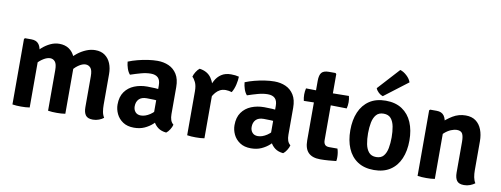

<svg xmlns="http://www.w3.org/2000/svg" viewBox="-62 -1085 3735 1430"><g transform="rotate(10 1805.0 -370.0)"><path d="M123.5 -502Q162.5 -502 180.8 -476.8Q199 -451.5 199 -408V0Q185.5 2.5 168.2 3.5Q151 4.5 134 4.5Q117.5 4.5 100.2 3.5Q83 2.5 68.5 0V-495L75 -502ZM338 -307Q338 -353 323.2 -370.5Q308.5 -388 286 -388Q263 -387.5 236.8 -371.5Q210.5 -355.5 188.8 -330.8Q167 -306 156 -278V-396.5Q179 -425 207.2 -450Q235.5 -475 268 -490.2Q300.5 -505.5 335 -505.5Q378.5 -505.5 408.5 -485Q438.5 -464.5 453.5 -429Q468.5 -393.5 468.5 -349V0Q455 2.5 437.8 3.5Q420.5 4.5 403.5 4.5Q387 4.5 369.8 3.5Q352.5 2.5 338 0ZM607 -308Q607 -354 591.8 -371Q576.5 -388 554 -388Q532.5 -388 507.2 -372Q482 -356 459.2 -330.2Q436.5 -304.5 422.5 -274V-404.5Q446 -431.5 475.8 -454.5Q505.5 -477.5 539.2 -491.5Q573 -505.5 607 -505.5Q651 -505.5 680 -484.5Q709 -463.5 723.5 -428Q738 -392.5 738 -347.5V-115.5Q738 -88 742.2 -63.5Q746.5 -39 758.5 -20.5Q744.5 -9 723 -0.8Q701.5 7.5 677 7.5Q638 7.5 622.5 -13.5Q607 -34.5 607 -74Z M839.5 -135.5Q839.5 -194.5 866.2 -232Q893 -269.5 937.2 -287.5Q981.5 -305.5 1034.5 -305.5Q1059.5 -305.5 1094.2 -303.8Q1129 -302 1158 -295.5V-211Q1134 -216.5 1102.2 -217.8Q1070.5 -219 1046 -219Q1006.5 -219 987 -198.8Q967.5 -178.5 967.5 -144.5Q967.5 -119 982.2 -102Q997 -85 1024 -85Q1057 -85 1092.8 -108.5Q1128.5 -132 1153 -175L1172 -86Q1153 -64 1127.5 -40.8Q1102 -17.5 1067.8 -2Q1033.5 13.5 989 13.5Q938.5 13.5 905.2 -8.8Q872 -31 855.8 -65.2Q839.5 -99.5 839.5 -135.5ZM1275.5 -59.5Q1271.5 -42 1258.8 -22Q1246 -2 1232.5 7.5Q1194.5 4 1170.2 -14Q1146 -32 1133.5 -57.8Q1121 -83.5 1117.5 -110V-329.5Q1117.5 -368.5 1099 -386.8Q1080.5 -405 1044.5 -405Q1009.5 -405 970.5 -394.2Q931.5 -383.5 892 -370Q877.5 -386 868.8 -412Q860 -438 858 -463Q889.5 -476 927.8 -486Q966 -496 1005 -501.8Q1044 -507.5 1077 -507.5Q1123.5 -507.5 1162 -490.5Q1200.5 -473.5 1224 -436.2Q1247.5 -399 1247.5 -338.5V-134.5Q1247.5 -109.5 1253.8 -90.8Q1260 -72 1275.5 -59.5Z M1693.5 -496.5Q1693.5 -472 1685.5 -436.5Q1677.5 -401 1661 -374Q1649.5 -377.5 1638 -379.5Q1626.5 -381.5 1615 -381.5Q1590.5 -381.5 1572.2 -372Q1554 -362.5 1540 -346.2Q1526 -330 1515 -308.5Q1504 -287 1495.5 -263L1479 -284Q1481 -323 1489.2 -361.5Q1497.5 -400 1514.5 -432.2Q1531.5 -464.5 1560.8 -484Q1590 -503.5 1633.5 -503.5Q1652 -503.5 1665.5 -501.8Q1679 -500 1693.5 -496.5ZM1352.5 -436Q1356.5 -453.5 1369.2 -473.8Q1382 -494 1395.5 -504Q1455.5 -496 1485.2 -453.2Q1515 -410.5 1520.5 -343V0Q1507.5 2.5 1490.2 3.5Q1473 4.5 1455.5 4.5Q1438.5 4.5 1421.2 3.5Q1404 2.5 1390 0V-332.5Q1390 -375 1377.5 -400.5Q1365 -426 1352.5 -436Z M1724 -135.5Q1724 -194.5 1750.8 -232Q1777.5 -269.5 1821.8 -287.5Q1866 -305.5 1919 -305.5Q1944 -305.5 1978.8 -303.8Q2013.5 -302 2042.5 -295.5V-211Q2018.5 -216.5 1986.8 -217.8Q1955 -219 1930.5 -219Q1891 -219 1871.5 -198.8Q1852 -178.5 1852 -144.5Q1852 -119 1866.8 -102Q1881.5 -85 1908.5 -85Q1941.5 -85 1977.2 -108.5Q2013 -132 2037.5 -175L2056.5 -86Q2037.5 -64 2012 -40.8Q1986.5 -17.5 1952.2 -2Q1918 13.5 1873.5 13.5Q1823 13.5 1789.8 -8.8Q1756.5 -31 1740.2 -65.2Q1724 -99.5 1724 -135.5ZM2160 -59.5Q2156 -42 2143.2 -22Q2130.5 -2 2117 7.5Q2079 4 2054.8 -14Q2030.5 -32 2018 -57.8Q2005.5 -83.5 2002 -110V-329.5Q2002 -368.5 1983.5 -386.8Q1965 -405 1929 -405Q1894 -405 1855 -394.2Q1816 -383.5 1776.5 -370Q1762 -386 1753.2 -412Q1744.5 -438 1742.5 -463Q1774 -476 1812.2 -486Q1850.5 -496 1889.5 -501.8Q1928.5 -507.5 1961.5 -507.5Q2008 -507.5 2046.5 -490.5Q2085 -473.5 2108.5 -436.2Q2132 -399 2132 -338.5V-134.5Q2132 -109.5 2138.2 -90.8Q2144.5 -72 2160 -59.5Z M2277 -568Q2277 -611.5 2292.5 -630Q2308 -648.5 2347.5 -648.5H2397.5L2404.5 -641.5V-141.5Q2404.5 -120.5 2414.2 -108.5Q2424 -96.5 2447.5 -96.5H2509.5Q2514.5 -82.5 2517 -65.8Q2519.5 -49 2519.5 -33Q2519.5 -26 2519.2 -18.2Q2519 -10.5 2517 -3.5Q2490.5 -0.5 2458.2 2Q2426 4.5 2396 4.5Q2336.5 4.5 2306.8 -25.2Q2277 -55 2277 -117ZM2525.5 -497.5Q2531.5 -474.5 2531.5 -451Q2531.5 -439 2530 -427Q2528.5 -415 2525.5 -403L2350 -406L2201 -403Q2195.5 -426 2195.5 -451Q2195.5 -473.5 2201 -497.5L2353 -495Z M3027 -248.5Q3027 -170 3001.5 -110.8Q2976 -51.5 2926.2 -19Q2876.5 13.5 2803.5 13.5Q2729.5 13.5 2679.8 -19.5Q2630 -52.5 2605 -111.5Q2580 -170.5 2580 -248.5Q2580 -326.5 2605.2 -385.5Q2630.5 -444.5 2680.2 -477.5Q2730 -510.5 2803.5 -510.5Q2877 -510.5 2927 -477.2Q2977 -444 3002 -385.2Q3027 -326.5 3027 -248.5ZM2714 -248.5Q2714 -204.5 2721.2 -167.2Q2728.5 -130 2748 -107.2Q2767.5 -84.5 2803.5 -84.5Q2840.5 -84.5 2859.5 -107.2Q2878.5 -130 2885.5 -167.2Q2892.5 -204.5 2892.5 -248.5Q2892.5 -292 2885.5 -329.5Q2878.5 -367 2859.5 -389.8Q2840.5 -412.5 2803.5 -412.5Q2767.5 -412.5 2748 -389.8Q2728.5 -367 2721.2 -329.5Q2714 -292 2714 -248.5ZM2869 -754.5Q2894.5 -747 2919.2 -724.2Q2944 -701.5 2952.5 -675.5L2774 -539.5Q2757.5 -544.5 2742 -558.5Q2726.5 -572.5 2719.5 -590.5Z M3188.5 -502Q3227 -502 3245 -476.8Q3263 -451.5 3263 -408V0Q3249.5 2.5 3232.2 3.5Q3215 4.5 3198 4.5Q3181.5 4.5 3164.2 3.5Q3147 2.5 3132.5 0V-495.5L3139 -502ZM3545 -115.5Q3545 -88 3549.5 -63.5Q3554 -39 3566 -20.5Q3551.5 -9 3530 -0.8Q3508.5 7.5 3484 7.5Q3445 7.5 3429.8 -13.5Q3414.5 -34.5 3414.5 -74V-307.5Q3414.5 -349 3403.8 -368.5Q3393 -388 3362.5 -388Q3342 -388 3317.5 -377.8Q3293 -367.5 3270 -347.2Q3247 -327 3231 -296V-415Q3265.5 -451 3310.2 -478.2Q3355 -505.5 3408.5 -505.5Q3455 -505.5 3485 -483.2Q3515 -461 3530 -422.2Q3545 -383.5 3545 -334Z"/></g></svg>

Font: Signika Light SemiBold
Style: Regular
Weight: 600
Version: Version 2.003;gftools[0.9.32]